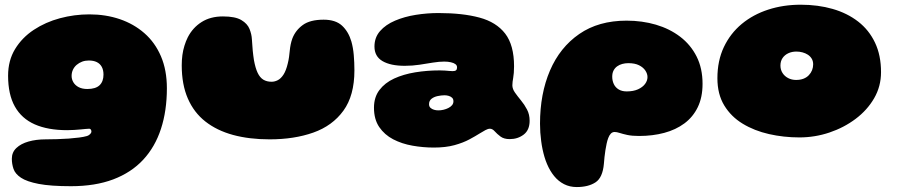

<svg xmlns="http://www.w3.org/2000/svg" viewBox="-20 -538 3716 795"><path d="M274 233Q189.5 233 140.2 223.5Q91 214 67 198Q43 182 36 161.5Q29 141 29 119.5Q29 92.5 47.8 74.8Q66.5 57 98.2 48Q130 39 169 39Q191.5 39 216.5 38.2Q241.5 37.5 265 35.8Q288.5 34 307.8 31.5Q327 29 339 25.5Q344 24 347.5 21.8Q351 19.5 353.5 17Q356 14.5 357.2 11.8Q358.5 9 358.5 6Q358.5 3.5 357.5 1Q356.5 -1.5 354.5 -3.2Q352.5 -5 349 -5Q343 -5 334 -4Q325 -3 313.2 -2Q301.5 -1 287.5 0Q273.5 1 258 1Q178.5 1 124 -23Q69.5 -47 41.5 -97Q13.5 -147 13.5 -224.5Q13.5 -287.5 42.5 -335Q71.5 -382.5 120 -414.5Q168.5 -446.5 228.2 -462.5Q288 -478.5 350 -478.5Q417.5 -478.5 475.8 -458.8Q534 -439 578 -400.5Q622 -362 646.5 -304.8Q671 -247.5 671 -172.5Q671 -79.5 646.5 -4.5Q622 70.5 572.8 123.5Q523.5 176.5 448.8 204.8Q374 233 274 233ZM341.5 -169.5Q359 -169.5 371.8 -173.5Q384.5 -177.5 392.5 -185.2Q400.5 -193 404.5 -204Q408.5 -215 408.5 -229Q408.5 -248.5 401.2 -261.5Q394 -274.5 380.5 -281Q367 -287.5 347.5 -287.5Q333 -287.5 320.2 -282.8Q307.5 -278 297.5 -269.5Q287.5 -261 282 -249.2Q276.5 -237.5 276.5 -223.5Q276.5 -209.5 284 -197Q291.5 -184.5 306 -177Q320.5 -169.5 341.5 -169.5Z M1096.5 39Q1012.5 39 945.2 20.8Q878 2.5 830.5 -34.8Q783 -72 757.8 -130Q732.5 -188 732.5 -267.5Q732.5 -289.5 735.2 -310Q738 -330.5 743.8 -349Q749.5 -367.5 757.5 -383.5Q778 -423.5 814.8 -446.8Q851.5 -470 903 -470Q954 -470 979.2 -455Q1004.5 -440 1013.2 -418Q1022 -396 1023 -375.5Q1024 -362.5 1024.8 -350.8Q1025.5 -339 1026.5 -328.2Q1027.5 -317.5 1028.8 -307.8Q1030 -298 1031.5 -289Q1037.5 -256 1046.8 -236.5Q1056 -217 1070.2 -208.2Q1084.5 -199.5 1104.5 -199.5Q1117.5 -199.5 1130.2 -206Q1143 -212.5 1153.8 -229Q1164.5 -245.5 1171.5 -275Q1175 -289 1176.8 -302.2Q1178.5 -315.5 1179.8 -328.2Q1181 -341 1183.5 -353.5Q1186 -366 1190.5 -378.5Q1203.5 -412.5 1233.8 -434.5Q1264 -456.5 1320 -456.5Q1369.5 -456.5 1396.2 -431.8Q1423 -407 1435 -366Q1438.5 -353.5 1441 -339.5Q1443.5 -325.5 1444.8 -310.2Q1446 -295 1446.8 -279Q1447.5 -263 1447.5 -246.5Q1447.5 -142.5 1402 -79.8Q1356.5 -17 1277.2 11Q1198 39 1096.5 39Z M1776 73Q1732 73 1688 65.2Q1644 57.5 1608 38.8Q1572 20 1550.2 -12Q1528.5 -44 1528.5 -92Q1528.5 -135.5 1551 -165.2Q1573.5 -195 1612 -212.8Q1650.5 -230.5 1699.2 -238.5Q1748 -246.5 1800.5 -246.5Q1811.5 -246.5 1822 -245.8Q1832.5 -245 1841.2 -244.2Q1850 -243.5 1854.5 -243.5Q1864.5 -243.5 1868.5 -247.2Q1872.5 -251 1872.5 -259Q1872.5 -262 1871.8 -264.2Q1871 -266.5 1869.5 -268.8Q1868 -271 1865.5 -272.5Q1859 -277.5 1846.8 -280.2Q1834.5 -283 1819.5 -283Q1798.5 -283 1772.5 -278.8Q1746.5 -274.5 1717.2 -270Q1688 -265.5 1656 -265.5Q1597 -265.5 1563.8 -285Q1530.5 -304.5 1530.5 -345.5Q1530.5 -383 1553.8 -409.5Q1577 -436 1615.8 -452.5Q1654.5 -469 1701.5 -476.5Q1748.5 -484 1795.5 -484Q1895.5 -484 1965.2 -465.2Q2035 -446.5 2071.8 -398.8Q2108.5 -351 2108.5 -263.5Q2108.5 -248 2107.5 -236.5Q2106.5 -225 2105 -216Q2103.5 -207 2102.5 -199.8Q2101.5 -192.5 2101.5 -185Q2101.5 -170 2112.2 -154.8Q2123 -139.5 2137.2 -122.2Q2151.5 -105 2162.2 -84.5Q2173 -64 2173 -38Q2173 0.5 2148.5 19.2Q2124 38 2090.5 38Q2066.5 38 2052.2 27.2Q2038 16.5 2028.5 5.8Q2019 -5 2008.5 -5Q2000.5 -5 1989.8 0.8Q1979 6.5 1965.5 15Q1949 25.5 1923.5 39.2Q1898 53 1861.8 63Q1825.5 73 1776 73ZM1795 -81Q1805.5 -81 1816.2 -83.5Q1827 -86 1836.5 -90.8Q1846 -95.5 1851.8 -102.5Q1857.5 -109.5 1857.5 -118.5Q1857.5 -128 1852 -133.2Q1846.5 -138.5 1838 -141Q1829.5 -143.5 1821 -143.5Q1807 -143.5 1792 -140.2Q1777 -137 1766.8 -129Q1756.5 -121 1756.5 -106.5Q1756.5 -97 1762.5 -91.5Q1768.5 -86 1777.2 -83.5Q1786 -81 1795 -81Z M2368 236.5Q2339 236.5 2315.5 224.5Q2292 212.5 2274.5 191Q2257 169.5 2245 141Q2239 127 2234.5 111.8Q2230 96.5 2226.5 80Q2223 63.5 2220.8 46Q2218.5 28.5 2217.2 10.5Q2216 -7.5 2216 -26Q2216 -149.5 2257.2 -245.8Q2298.5 -342 2378.5 -397.2Q2458.5 -452.5 2574.5 -452.5Q2639 -452.5 2696 -435.8Q2753 -419 2796.5 -385.8Q2840 -352.5 2864.5 -303.8Q2889 -255 2889 -191Q2889 -135 2869.2 -94.2Q2849.5 -53.5 2813.8 -27Q2778 -0.5 2730.2 12.2Q2682.5 25 2626 25Q2597 25 2577.5 20.8Q2558 16.5 2545.8 12.5Q2533.5 8.5 2525 8.5Q2515.5 8.5 2509 15.5Q2502.5 22.5 2498.5 33.5Q2494.5 44 2491.8 56.8Q2489 69.5 2486.8 83.8Q2484.5 98 2483 112.2Q2481.5 126.5 2480.5 140Q2475.5 197.5 2445.8 217Q2416 236.5 2368 236.5ZM2575 -159.5Q2602.5 -159.5 2621.8 -168.2Q2641 -177 2651 -190.5Q2661 -204 2661 -219Q2661 -232.5 2652.2 -245.8Q2643.5 -259 2626 -267.8Q2608.5 -276.5 2581.5 -276.5Q2568.5 -276.5 2556.5 -273.2Q2544.5 -270 2535.2 -263.2Q2526 -256.5 2520.5 -246Q2515 -235.5 2515 -220.5Q2515 -204 2521.5 -190Q2528 -176 2541.5 -167.8Q2555 -159.5 2575 -159.5Z M3290 31Q3225 31 3164.2 17.2Q3103.5 3.5 3055.2 -25.8Q3007 -55 2978.8 -101.5Q2950.5 -148 2950.5 -214Q2950.5 -286.5 2977.2 -343Q3004 -399.5 3051.2 -438.8Q3098.5 -478 3161 -498.2Q3223.5 -518.5 3295.5 -518.5Q3367 -518.5 3427.8 -501Q3488.5 -483.5 3533.5 -448.5Q3578.5 -413.5 3603.2 -361.2Q3628 -309 3628 -239Q3628 -180.5 3599.5 -131.2Q3571 -82 3522.8 -45.8Q3474.5 -9.5 3414.2 10.8Q3354 31 3290 31ZM3276 -207Q3294 -207 3307.2 -212.2Q3320.5 -217.5 3329.2 -226.8Q3338 -236 3342.5 -247.5Q3347 -259 3347 -271.5Q3347 -285 3341 -295Q3335 -305 3325 -311.5Q3315 -318 3302.8 -321.2Q3290.5 -324.5 3277.5 -324.5Q3259 -324.5 3244 -317.5Q3229 -310.5 3220.2 -297.5Q3211.5 -284.5 3211.5 -266.5Q3211.5 -249.5 3220 -236Q3228.5 -222.5 3243.2 -214.8Q3258 -207 3276 -207Z"/></svg>

Font: Gluten Black
Style: Regular
Weight: 900
Designer: Tyler Finck
Foundry: Etcetera Type Company
Version: Version 1.300